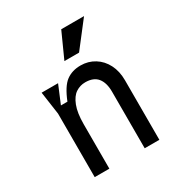

<svg xmlns="http://www.w3.org/2000/svg" viewBox="-180 -896 959 1021"><g transform="rotate(-30 300.0 -385.0)"><path d="M186 -530 140 -420H180Q211 -498 247.5 -525Q284 -552 336 -552Q383 -552 421 -528.5Q459 -505 480.5 -463Q502 -421 502 -366V0H412V-348Q412 -402 388 -432Q364 -462 313 -462Q281 -462 254.5 -444.5Q228 -427 211.5 -384.5Q195 -342 195 -273V0H105V-390L85 -530ZM484 -770 364 -615H274L344 -770Z"/></g></svg>

Font: Fliege Mono Thin
Style: Regular
Weight: 100
Version: Version 0.020;Glyphs 3.3 (3306)